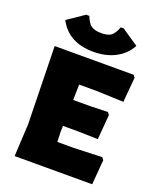

<svg xmlns="http://www.w3.org/2000/svg" viewBox="-157 -965 879 1061"><g transform="rotate(20 282.5 -434.5)"><path d="M384 -869 483 -802Q455 -749 399.5 -719.5Q344 -690 271 -690Q123 -690 65 -802L163 -869H182Q197 -830 217 -816Q237 -802 276 -802Q314 -802 333 -815.5Q352 -829 367 -869ZM516 -160 527 -146 515 0H59L69 -190L59 -647H523L534 -633L521 -487L362 -493H259L257 -402H356L460 -405L471 -391L459 -245L343 -248H253L252 -210L254 -154H350Z"/></g></svg>

Font: Alegreya Sans Black
Style: Regular
Weight: 900
Designer: Juan Pablo del Peral
Foundry: Huerta Tipografica
Version: Version 2.007